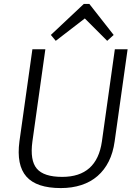

<svg xmlns="http://www.w3.org/2000/svg" viewBox="-20 -951 695 978"><path d="M290 7Q166 7 114.5 -51.5Q63 -110 79 -231L145 -700H211L145 -230Q132 -134 167.5 -92Q203 -50 297 -50Q473 -50 499 -230L565 -700H630L564 -231Q556 -173 534 -129Q512 -85 477 -54.5Q442 -24 394.5 -8.5Q347 7 290 7ZM239 -773 407 -931H435L559 -773L526 -743L412 -857L264 -743Z"/></svg>

Font: Pathway Extreme 8pt Thin 12pt ExtraLight
Style: Italic
Weight: 250
Italic angle: -8°
Version: Version 1.001;gftools[0.9.26]